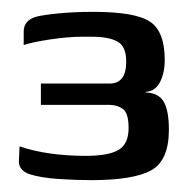

<svg xmlns="http://www.w3.org/2000/svg" viewBox="-20 -553 322 324"><path d="M134 -249Q108 -249 78.5 -251Q49 -253 30 -259Q10 -266 12 -284L13 -306Q60 -290 125 -290Q163 -290 180 -300Q197 -310 197 -337Q197 -362 187.5 -369Q178 -376 165 -376H49V-412H165Q193 -412 193 -449Q193 -475 178 -483Q163 -491 136 -491H118Q95 -491 65 -486.5Q35 -482 20 -477V-500Q20 -519 42 -525Q54 -528 80 -530.5Q106 -533 138 -533Q208 -533 233 -516.5Q258 -500 258 -452Q258 -430 250 -414.5Q242 -399 226 -398V-397Q248 -396 256.5 -381Q265 -366 265 -334Q265 -282 235 -265.5Q205 -249 134 -249Z"/></svg>

Font: Genos Medium
Style: Regular
Weight: 500
Designer: Robert E. Leuschke
Foundry: Robert E. Leuschke
Version: Version 1.010; ttfautohint (v1.8.3)